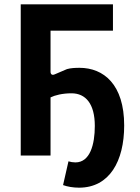

<svg xmlns="http://www.w3.org/2000/svg" viewBox="-20 -720 647 889"><path d="M346 149C487 149 555 26 555 -139C555 -329 460 -406 348 -406C329 -406 307 -405 290 -400L234 -376C221 -370 214 -376 214 -388V-578H503V-700H76V0H214V-269C234 -279 269 -288 311 -288C377 -288 419 -239 419 -137C419 -51 397 32 329 32C319 32 306 30 297 27L272 137C291 144 318 149 346 149Z"/></svg>

Font: Finlandica SemiBold
Style: Regular
Weight: 600
Designer: Niklas Ekholm, Juho Hiilivirta, Jaakko Suomalainen
Foundry: Helsinki Type Studio
Version: Version 2.000;Glyphs 3.2 (3202)